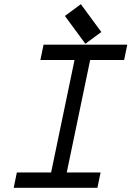

<svg xmlns="http://www.w3.org/2000/svg" viewBox="-20 -897 640 917"><path d="M172.9 -610.4 188 -683.6H587.9L572.8 -610.4H410.6L298.8 -73.2H460.4L445.3 0H45.4L60.5 -73.2H224.1L335.9 -610.4ZM463.9 -744.1 387.7 -688 290 -820.8 366.2 -877Z"/></svg>

Font: Anka/Coder
Style: Italic
Weight: 400
Italic angle: -12°
Monospace: yes
Version: Version 001.100